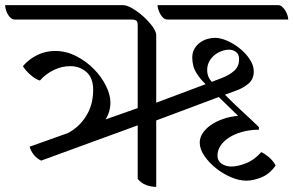

<svg xmlns="http://www.w3.org/2000/svg" viewBox="-59 -722 1140 746"><path d="M815 -354Q830 -339 848 -321.5Q866 -304 884 -287.5Q902 -271 918.5 -255.5Q935 -240 947 -228V-218H940Q908 -217 880 -209Q852 -201 831 -187.5Q810 -174 798 -156Q786 -138 786 -117Q786 -97 802 -86Q818 -75 840 -75Q864 -75 896.5 -87.5Q929 -100 956 -131Q968 -126 985 -112Q1002 -98 1012 -79Q989 -46 957 -33Q925 -20 898 -20Q870 -20 838.5 -33.5Q807 -47 780 -68.5Q753 -90 735 -116.5Q717 -143 717 -168Q717 -187 728.5 -204.5Q740 -222 760 -236Q780 -250 807 -259.5Q834 -269 866 -272L791 -345L548 -254V4Q528 4 509 -3Q490 -10 476 -27V-235L101 -98Q84 -106 72.5 -120.5Q61 -135 56 -152L205 -205Q250 -229 276.5 -272.5Q303 -316 303 -372Q303 -420 276.5 -442.5Q250 -465 214 -465Q181 -465 150 -450Q119 -435 96 -409Q79 -414 59.5 -431Q40 -448 30 -465Q53 -492 85.5 -508Q118 -524 155 -524Q198 -524 237 -504Q276 -484 305.5 -454Q335 -424 352.5 -389Q370 -354 370 -324Q370 -288 351 -258L476 -302V-623Q476 -638 470.5 -642Q465 -646 451 -646H-1Q-10 -646 -17 -652Q-24 -658 -29 -667Q-34 -676 -36.5 -685.5Q-39 -695 -39 -702H419Q434 -702 456 -689Q478 -676 498.5 -657.5Q519 -639 533.5 -619Q548 -599 548 -585V-323L740 -395Q721 -412 704.5 -438Q688 -464 688 -499Q688 -518 696.5 -532.5Q705 -547 718 -556.5Q731 -566 746.5 -570.5Q762 -575 776 -575Q798 -575 824 -563.5Q850 -552 873 -533.5Q896 -515 911.5 -491.5Q927 -468 927 -445Q927 -414 906.5 -397Q886 -380 861 -371ZM1022 -702Q1030 -702 1037 -696Q1044 -690 1049.5 -681Q1055 -672 1058 -662.5Q1061 -653 1061 -646H592Q583 -646 576 -652Q569 -658 564 -667Q559 -676 556 -685.5Q553 -695 553 -702ZM746 -450Q746 -435 751 -423.5Q756 -412 764 -404L803 -419Q832 -430 851 -447Q870 -464 870 -492Q870 -512 857.5 -520.5Q845 -529 831 -529Q817 -529 802 -523.5Q787 -518 774.5 -508Q762 -498 754 -483Q746 -468 746 -450Z"/></svg>

Font: Gotu
Style: Regular
Weight: 400
Designer: Sarang Kulkarni & Kailash Malviya
Foundry: Ek Type
Version: Version 2.320;hotconv 1.0.109;makeotfexe 2.5.65596; ttfautoh